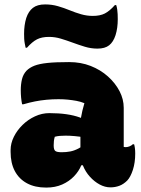

<svg xmlns="http://www.w3.org/2000/svg" viewBox="-20 -839 640 869"><path d="M540 -351Q540 -337 540 -322.5Q540 -308 540 -293Q540 -278 540 -263.5Q540 -249 540 -234Q540 -219 540 -204Q540 -189 540 -174Q541 -174 544 -173.5Q547 -173 549 -173Q557 -173 566 -176.5Q575 -180 581 -186H587Q589 -180 590.5 -169Q592 -158 592 -144Q592 -103 581.5 -70.5Q571 -38 556 -22Q539 -5 520 2Q501 9 480 9Q455 9 431 -4Q407 -17 387 -39Q367 -61 355.5 -89.5Q344 -118 344 -148Q344 -181 344 -212.5Q344 -244 344 -277Q344 -291 346.5 -306.5Q349 -322 353 -338.5Q357 -355 362 -372Q345 -379 326 -382.5Q307 -386 287 -388Q267 -390 245 -390Q217 -390 190.5 -387.5Q164 -385 138.5 -380Q113 -375 86 -367H80Q77 -382 75.5 -397.5Q74 -413 74 -430Q74 -458 79.5 -480.5Q85 -503 100 -519Q114 -533 135.5 -541.5Q157 -550 194 -554Q231 -558 293 -558Q346 -558 390.5 -540.5Q435 -523 468.5 -493Q502 -463 521 -426.5Q540 -390 540 -351ZM223 -180Q223 -162 230 -156Q237 -150 259 -150Q280 -150 298 -153.5Q316 -157 333.5 -166Q351 -175 370 -189L377 -91H348Q337 -64 315 -41Q293 -18 261.5 -4Q230 10 189 10Q138 10 102 -9.5Q66 -29 47 -65Q28 -101 28 -151V-160Q28 -190 42.5 -219.5Q57 -249 82 -273.5Q107 -298 138.5 -312.5Q170 -327 203 -327Q246 -327 280.5 -322Q315 -317 341 -307.5Q367 -298 383 -285Q392 -279 397.5 -268Q403 -257 405.5 -241.5Q408 -226 408 -205Q386 -213 363 -217Q340 -221 318 -223Q296 -225 277 -225Q263 -225 251 -224Q239 -223 228 -220Q225 -210 224 -201Q223 -192 223 -182ZM400 -767Q433 -767 454.5 -778Q476 -789 500 -816H506Q509 -807 510.5 -796.5Q512 -786 512.5 -775Q513 -764 513 -752Q513 -732 510.5 -714Q508 -696 503 -680Q493 -649 474 -634Q455 -619 421 -619Q392 -619 364 -627.5Q336 -636 309 -646Q282 -656 255.5 -664Q229 -672 202 -672Q169 -672 147.5 -661Q126 -650 102 -623H96Q94 -632 92 -642.5Q90 -653 89.5 -664Q89 -675 89 -686Q89 -706 91.5 -724Q94 -742 99 -758Q109 -788 129 -803.5Q149 -819 184 -819Q215 -819 242.5 -811Q270 -803 295.5 -792.5Q321 -782 347 -774.5Q373 -767 400 -767Z"/></svg>

Font: Recursive Casual Black
Style: Regular
Weight: 900
Version: Version 1.047